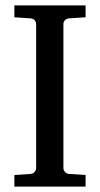

<svg xmlns="http://www.w3.org/2000/svg" viewBox="-20 -691 370 711"><path d="M33.2 0V-43L92.8 -46.9Q103.5 -47.9 108.6 -54.7Q113.8 -61.5 113.8 -68.8V-602.1Q113.8 -609.4 108.6 -615.7Q103.5 -622.1 92.8 -623L33.2 -627V-670.9H296.9V-627L235.8 -623Q225.6 -622.1 220.2 -615.7Q214.8 -609.4 214.8 -602.1V-68.8Q214.8 -61.5 220.2 -54.7Q225.6 -47.9 235.8 -46.9L296.9 -43V0Z"/></svg>

Font: Tagmukay Beta
Style: Regular
Weight: 400
Designer: Peter Martin
Foundry: SIL International
Version: Version 2.000; dev 82b92eM